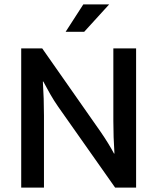

<svg xmlns="http://www.w3.org/2000/svg" viewBox="-20 -849 712 869"><path d="M361 -705H277L357 -829H474ZM76 -630H171L435 -253Q453 -227 469 -201Q485 -175 496 -154H498Q493 -228 493 -301.5Q493 -375 493 -450V-630H596V0H501L244 -365Q225 -392 207 -423.5Q189 -455 176 -480H174Q179 -402 179 -325.5Q179 -249 179 -172V0H76Z"/></svg>

Font: Ek Mukta Medium
Style: Regular
Weight: 500
Designer: Girish Dalvi and Yashodeep Gholap
Foundry: Ek Type
Version: Version 2.538;PS 1.002;hotconv 16.6.51;makeotf.lib2.5.65220;